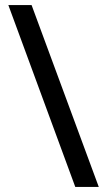

<svg xmlns="http://www.w3.org/2000/svg" viewBox="-20 -737 422 760"><path d="M105 -717 371 3H278L13 -717Z"/></svg>

Font: Noto Sans Ethiopic Condensed Medium
Style: Regular
Weight: 500
Width: 3
Designer: Monotype Design Team
Foundry: Monotype Imaging Inc.
Version: Version 2.102; ttfautohint (v1.8.4.7-5d5b)